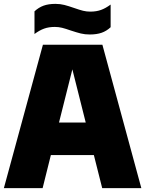

<svg xmlns="http://www.w3.org/2000/svg" viewBox="-21 -971 750 991"><path d="M506.5 0 463.5 -170.5H241.5L199 0H-1L200.5 -740H507.5L708.5 0ZM283.5 -338.5H421.5L352.5 -613ZM344.5 -813.5Q317.5 -823 299.5 -827.5Q281.5 -832 262 -832Q230.5 -832 206.5 -823.2Q182.5 -814.5 157 -795.5V-912.5Q178.5 -932.5 204 -941.8Q229.5 -951 265 -951Q289.5 -951 311 -945.5Q332.5 -940 362.5 -929.5Q389.5 -920 407.5 -915.5Q425.5 -911 445 -911Q476.5 -911 500.5 -919.8Q524.5 -928.5 550 -947.5V-830.5Q528.5 -810.5 503.2 -801.8Q478 -793 442 -793Q417.5 -793 396 -798.2Q374.5 -803.5 344.5 -813.5Z"/></svg>

Font: Encode Sans Semi Condensed Black
Style: Regular
Weight: 900
Width: 4
Designer: Multiple Designers
Foundry: Impallari Type
Version: Version 2.000